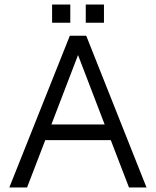

<svg xmlns="http://www.w3.org/2000/svg" viewBox="-20 -824 687 844"><path d="M209 -724H289V-804H209V-724ZM357 -724H437V-804H357V-724ZM359 -667H287L21 0H99L179 -208H467L547 0H624L359 -667ZM206 -277 323 -582 440 -277H206Z"/></svg>

Font: Maven Pro
Style: Regular
Weight: 400
Designer: Joe Prince
Foundry: Joe Prince
Version: Version 1.003